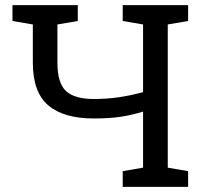

<svg xmlns="http://www.w3.org/2000/svg" viewBox="-20 -731 785 751"><path d="M460 0V-61.5L539.6 -75.2V-294.4Q493.2 -280.3 449.7 -273.9Q406.2 -267.6 346.7 -267.6Q229.5 -267.6 168.9 -318.8Q108.4 -370.1 108.4 -486.3V-635.3L28.8 -648.9V-710.9H284.2V-648.9L204.6 -635.3V-486.3Q204.6 -405.8 238.3 -374.8Q272 -343.8 346.7 -343.8Q397.5 -343.8 444.3 -350.6Q491.2 -357.4 539.6 -370.6V-635.3L460 -648.9V-710.9H715.8V-648.9L636.2 -635.3V-75.2L715.8 -61.5V0Z"/></svg>

Font: Roboto Slab
Style: Regular
Weight: 400
Designer: Google
Version: Version 2.000; ttfautohint (v1.8.1.43-b0c9)